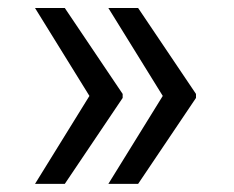

<svg xmlns="http://www.w3.org/2000/svg" viewBox="-20 -534 580 476"><path d="M284.1 -291.2 140.6 -78.1H66.8L201.7 -296.2L66.8 -514.2H140.6L284.1 -301.1ZM322.4 -514.2 465.9 -301.1V-291.2L322.4 -78.1H248.6L383.5 -296.2L248.6 -514.2Z"/></svg>

Font: TID UI
Style: Regular
Weight: 400
Designer: The TID Project Authors
Foundry: Bakken & Bæck
Version: Version 1.001;hotconv 1.0.109;makeotfexe 2.5.65596